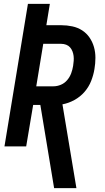

<svg xmlns="http://www.w3.org/2000/svg" viewBox="-20 -755 540 990"><path d="M259 215 188 -214H151L115 0H3L124 -735H237L219 -625H296Q325 -625 353 -619Q381 -613 403.5 -598.5Q426 -584 441.5 -561.5Q457 -539 464.5 -512.5Q472 -486 472 -457Q472 -428 467 -399Q462 -368 450 -337.5Q438 -307 416 -281.5Q394 -256 364 -239.5Q334 -223 302 -217L374 215ZM167 -310H256Q275 -310 294 -318Q313 -326 326.5 -342Q340 -358 347 -377Q354 -396 357 -415Q359 -428 360 -441Q361 -454 359.5 -466.5Q358 -479 353.5 -490.5Q349 -502 341 -511Q333 -520 321 -524.5Q309 -529 296 -529H203Z"/></svg>

Font: Iosevka SS04 Oblique
Style: Bold
Weight: 700
Italic angle: -9°
Monospace: yes
Designer: Belleve Invis
Foundry: Belleve Invis
Version: Version 19.0.0; ttfautohint (v1.8.4)